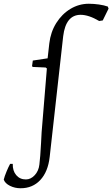

<svg xmlns="http://www.w3.org/2000/svg" viewBox="-137 -762 599 1024"><path d="M38 -439 117 -451 126 -531Q133 -591 163 -639Q193 -687 238.5 -714.5Q284 -742 337 -742Q363 -742 391 -738Q419 -734 438 -727L442 -716L411 -653L392 -650Q336 -683 293 -683Q214 -683 200 -569L128 75Q119 154 78 198Q37 242 -27 242Q-58 242 -84 229Q-110 216 -117 196Q-113 179 -102 152.5Q-91 126 -83 112H-69Q-70 149 -50.5 172Q-31 195 1 195Q27 195 48 172.5Q69 150 73 116Q78 76 82 0L85 -57L113 -397L106 -402L37 -405L34 -410Z"/></svg>

Font: Alegreya SC
Style: Italic
Weight: 400
Italic angle: -7°
Designer: Juan Pablo del Peral
Foundry: Huerta Tipografica
Version: Version 2.007; ttfautohint (v1.6)